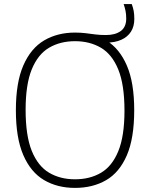

<svg xmlns="http://www.w3.org/2000/svg" viewBox="-20 -908 732 937"><path d="M346 9Q260 9 195 -29.2Q130 -67.5 93.8 -151Q57.5 -234.5 57.5 -370Q57.5 -505.5 94 -589Q130.5 -672.5 195.5 -710.8Q260.5 -749 346 -749Q374.5 -749 398 -746Q421.5 -743 444.8 -740Q468 -737 497 -737Q542.5 -737 569.2 -756.5Q596 -776 596 -817Q596 -837.5 592.8 -854Q589.5 -870.5 583.5 -888H623Q629.5 -870.5 632.5 -854.2Q635.5 -838 635.5 -815.5Q635.5 -779 619 -753.2Q602.5 -727.5 571.8 -713.8Q541 -700 498.5 -700L501 -709Q563.5 -670.5 599.2 -587.8Q635 -505 635 -370Q635 -233 598.8 -149.5Q562.5 -66 497.5 -28.5Q432.5 9 346 9ZM346 -33Q418.5 -33 472.8 -64.8Q527 -96.5 557.2 -170Q587.5 -243.5 587.5 -368Q587.5 -494.5 557.2 -568.8Q527 -643 472.5 -675Q418 -707 346 -707Q274 -707 219.8 -675.2Q165.5 -643.5 135.2 -570Q105 -496.5 105 -372Q105 -245.5 135.2 -171.2Q165.5 -97 219.8 -65Q274 -33 346 -33Z"/></svg>

Font: Encode Sans Condensed Thin ExtraLight
Style: Regular
Weight: 250
Version: Version 3.002